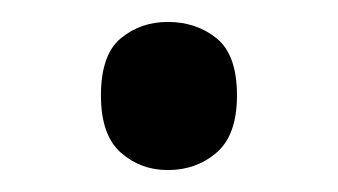

<svg xmlns="http://www.w3.org/2000/svg" viewBox="-20 -141 308 175"><path d="M72 -54Q72 -91 90 -106Q108 -121 133 -121Q159 -121 177.5 -106Q196 -91 196 -54Q196 -18 177.5 -2Q159 14 133 14Q108 14 90 -2Q72 -18 72 -54Z"/></svg>

Font: Noto Sans Bassa Vah
Style: Regular
Weight: 400
Designer: Monotype Design Team
Foundry: Monotype Imaging Inc.
Version: Version 2.002